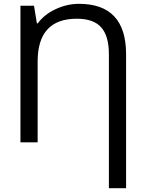

<svg xmlns="http://www.w3.org/2000/svg" viewBox="-20 -745 761 1005"><path d="M393 -725Q640 -725 640 -461V240H550V-461Q550 -556 510 -601.5Q470 -647 382 -647Q177 -647 177 -423V0H87V-715H158L173 -623H178Q211 -669 271 -697Q331 -725 393 -725Z"/></svg>

Font: Advent Sans Logo
Style: Regular
Weight: 400
Designer: Types & Symbols
Foundry: Types & Symbols
Version: Version 1.002